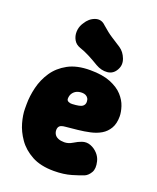

<svg xmlns="http://www.w3.org/2000/svg" viewBox="-147 -865 796 974"><g transform="rotate(20 250.5 -378.0)"><path d="M263 22Q191 22 143.5 -4Q96 -30 68.5 -69.5Q41 -109 29.5 -150.5Q18 -192 18 -225V-250Q18 -293 29.5 -340.5Q41 -388 68.5 -429Q96 -470 143.5 -496Q191 -522 263 -522Q330 -522 373 -504.5Q416 -487 440 -460.5Q464 -434 473.5 -404.5Q483 -375 483 -352Q483 -313 468 -287.5Q453 -262 428.5 -247.5Q404 -233 372.5 -226Q341 -219 307.5 -215.5Q274 -212 243 -209Q219 -207 211.5 -199Q204 -191 204 -178Q204 -165 210.5 -154.5Q217 -144 230.5 -138.5Q244 -133 263 -133Q285 -133 307 -146.5Q329 -160 347 -166Q370 -174 392.5 -165.5Q415 -157 431.5 -139Q448 -121 453 -99Q462 -62 449.5 -40.5Q437 -19 419 -11Q400 -3 358 9.5Q316 22 263 22ZM235 -329Q277 -331 289 -340Q301 -349 301 -364Q301 -376 296 -384Q291 -392 282.5 -396Q274 -400 263 -400Q246 -400 233.5 -394Q221 -388 213 -376Q205 -364 205 -347Q205 -337 215 -332.5Q225 -328 235 -329ZM361 -683Q386 -666 398 -634.5Q410 -603 395 -576L394 -574Q378 -545 346.5 -542Q315 -539 284 -557Q256 -574 229 -588Q202 -602 175 -611Q152 -619 141 -638.5Q130 -658 130.5 -681Q131 -704 142 -724L147 -732Q166 -764 197 -774.5Q228 -785 252 -761Q286 -731 309 -716.5Q332 -702 361 -683Z"/></g></svg>

Font: Winky Sans ExtraBold
Style: Regular
Weight: 800
Designer: Simon Atzbach
Foundry: typofactur
Version: Version 1.205